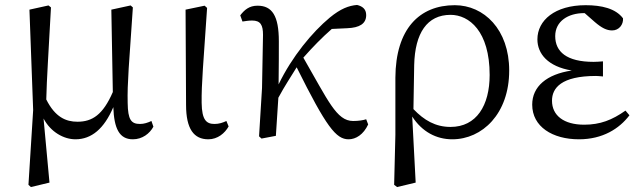

<svg xmlns="http://www.w3.org/2000/svg" viewBox="-20 -549 2579 776"><path d="M592 -60C577 -53 562 -48 546 -48C510 -48 497 -65 496 -133C494 -212 502 -297 517 -519L508 -527L430 -510L436 -177C396 -85 353 -57 293 -57C247 -57 203 -75 167 -147C169 -234 176 -331 186 -519L176 -527L99 -510L114 -104L95 198L105 207L180 189L156 -70C185 -15 238 14 285 14C350 14 401 -29 438 -116C441 -30 462 14 517 14C555 14 585 -9 600 -37Z M822 14C860 14 889 -11 904 -38L895 -60C880 -53 865 -48 847 -48C814 -48 796 -64 795 -133C794 -211 802 -293 817 -517L807 -526L730 -510L732 -125C732 -27 764 14 822 14Z M1460 -67C1448 -63 1429 -60 1407 -60C1340 -60 1306 -143 1206 -316C1244 -359 1281 -397 1321 -432L1384 -435C1433 -437 1460 -453 1460 -488C1460 -513 1444 -524 1423 -529C1389 -526 1357 -514 1313 -478C1242 -419 1160 -320 1106 -208C1107 -259 1107 -367 1107 -382C1107 -485 1080 -526 1021 -526C987 -526 968 -509 951 -487L960 -462C973 -464 986 -466 999 -466C1033 -466 1043 -448 1043 -408L1039 -193L1027 2L1037 11L1095 0C1098 -49 1102 -102 1105 -154C1132 -204 1154 -236 1179 -277C1299 -36 1338 14 1389 14C1418 14 1449 -5 1468 -46Z M1654 -286C1657 -415 1706 -489 1801 -489C1876 -489 1959 -423 1959 -246C1959 -123 1906 -36 1801 -36C1740 -36 1694 -63 1651 -108ZM1578 -4 1573 198 1585 207 1660 189 1646 -78C1686 -16 1744 14 1808 14C1929 14 2038 -89 2038 -264C2038 -430 1936 -528 1818 -528C1675 -528 1579 -432 1578 -235Z M2508 -102C2454 -64 2406 -45 2341 -45C2259 -45 2211 -82 2211 -142C2211 -193 2248 -242 2389 -242C2395 -242 2405 -241 2417 -240V-301C2406 -300 2388 -299 2379 -299C2270 -299 2224 -340 2224 -403C2224 -463 2276 -496 2341 -496H2343L2384 -460C2412 -436 2432 -426 2454 -426C2482 -426 2500 -450 2498 -475C2468 -515 2411 -528 2347 -528C2223 -528 2152 -467 2152 -390C2152 -332 2194 -280 2291 -264C2189 -249 2131 -199 2131 -126C2131 -37 2213 14 2320 14C2416 14 2483 -29 2524 -83Z"/></svg>

Font: Source Han Serif
Style: Regular
Weight: 400
Designer: Ryoko NISHIZUKA 西塚涼子 (kana & ideographs); Frank Grießhammer (Latin, Greek & Cyrillic); Wenlong ZHANG 张文龙 (bopomofo); San
Foundry: Adobe Systems Incorporated
Version: Version 1.001;PS 1.001;hotconv 16.6.54;makeotf.lib2.5.65590